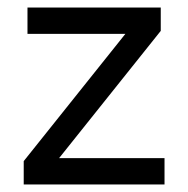

<svg xmlns="http://www.w3.org/2000/svg" viewBox="-20 -490 500 510"><path d="M43 0V-62L313 -400H53V-470H407V-408L137 -70H417V0Z"/></svg>

Font: Gantari
Style: Regular
Weight: 400
Designer: Anugrah Pasau
Foundry: Lafontype
Version: Version 1.000; ttfautohint (v1.8.3)